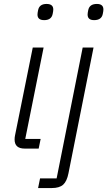

<svg xmlns="http://www.w3.org/2000/svg" viewBox="-20 -753 544 973"><path d="M267 151 399 -512H454L327 125Q319 166 300 183Q281 200 242 200H173L183 151ZM457 -651Q424 -651 424 -679Q424 -687 427 -701Q433 -733 471 -733Q504 -733 504 -705Q504 -697 501 -683Q495 -651 457 -651ZM204 -651Q170 -651 170 -679Q170 -687 173 -701Q179 -733 216 -733Q250 -733 250 -705Q250 -697 247 -683Q241 -651 204 -651ZM176 0H105Q54 0 54 -46Q54 -57 56 -66L146 -512H201L108 -49H186Z"/></svg>

Font: IBM Plex Sans Light
Style: Italic
Weight: 300
Italic angle: -11.31°
Designer: Mike Abbink, Paul van der Laan, Pieter van Rosmalen
Foundry: Bold Monday
Version: Version 3.0